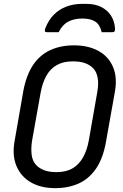

<svg xmlns="http://www.w3.org/2000/svg" viewBox="-20 -955 640 995"><path d="M363 -720Q437 -720 489.5 -691.5Q542 -663 565.5 -608.5Q589 -554 575 -477L529 -219Q514 -134 477.5 -81Q441 -28 387.5 -4Q334 20 266 20Q192 20 140 -10Q88 -40 65 -95.5Q42 -151 56 -226L101 -484Q116 -565 151 -617.5Q186 -670 240 -695Q294 -720 363 -720ZM146 -225Q140 -187 144 -153Q148 -119 170 -97Q185 -82 210 -72.5Q235 -63 273 -63Q324 -63 357.5 -83.5Q391 -104 411 -140.5Q431 -177 440 -226L484 -477Q489 -504 488.5 -527Q488 -550 481.5 -569.5Q475 -589 461 -603Q445 -619 420 -628Q395 -637 357 -637Q307 -637 273 -617Q239 -597 219.5 -561Q200 -525 191 -477ZM284 -788Q270 -788 254.5 -788Q239 -788 225 -788Q215 -788 213 -792.5Q211 -797 215 -809Q232 -852 259.5 -879.5Q287 -907 324.5 -921Q362 -935 407 -935H427Q472 -935 504 -919Q536 -903 554.5 -875Q573 -847 576 -809Q577 -797 573.5 -792.5Q570 -788 560 -788Q546 -788 533.5 -788Q521 -788 507 -788Q498 -827 474 -843Q450 -859 406 -859Q365 -859 334 -843Q303 -827 284 -788Z"/></svg>

Font: Rec Mono Linear
Style: Italic
Weight: 400
Italic angle: -10°
Monospace: yes
Version: Version 1.085; ttfautohint (v1.8.4.7-5d5b)